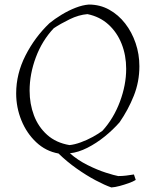

<svg xmlns="http://www.w3.org/2000/svg" viewBox="-20 -669 650 843"><path d="M469 154Q440 144 399.5 122.5Q359 101 316.5 71Q274 41 237 5Q181 -5 139 -44.5Q97 -84 74 -140.5Q51 -197 51 -259Q51 -345 92 -425.5Q133 -506 197 -567Q220 -586 250.5 -604.5Q281 -623 312 -635Q343 -647 370 -649Q419 -649 459.5 -626.5Q500 -604 529.5 -566Q559 -528 575.5 -479.5Q592 -431 592 -378Q592 -310 567.5 -248.5Q543 -187 505 -132Q476 -99 439.5 -69.5Q403 -40 363.5 -20Q324 0 287 4Q321 34 364 55.5Q407 77 444.5 89Q482 101 499 104Q517 104 533.5 102Q550 100 568 97L576 121Q565 128 545.5 135Q526 142 505.5 147.5Q485 153 469 154ZM285 -32Q307 -34 334.5 -44Q362 -54 387.5 -68Q413 -82 430 -95Q479 -149 506.5 -222.5Q534 -296 534 -367Q534 -426 514 -476.5Q494 -527 456 -561.5Q418 -596 364 -607Q326 -604 286 -584.5Q246 -565 216 -545Q165 -491 137.5 -417.5Q110 -344 110 -271Q110 -213 129 -162.5Q148 -112 187 -77Q226 -42 285 -32Z"/></svg>

Font: Labrada Lght
Style: Italic
Weight: 300
Italic angle: -7°
Designer: Mercedes Jáuregui
Foundry: Omnibus-Type Team
Version: Version 1.000; ttfautohint (v1.8.4.7-5d5b)